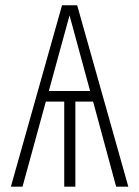

<svg xmlns="http://www.w3.org/2000/svg" viewBox="-20 -704 525 724"><path d="M418 0 331.1 -320.8H264.2V0H222.2V-320.8H152.8L64.9 0H21L213.9 -684.1H271L463.9 0ZM164.1 -360.8H319.8L242.2 -646Z"/></svg>

Font: Fira Sans Compressed ExtraLight
Style: Regular
Weight: 250
Width: 1
Designer: Carrois Corporate & Edenspiekermann AG
Foundry: Carrois Corporate GbR & Edenspiekermann AG
Version: Version 4.203;PS 004.203;hotconv 1.0.88;makeotf.lib2.5.64775